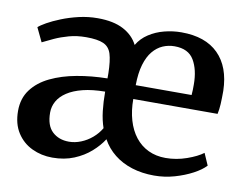

<svg xmlns="http://www.w3.org/2000/svg" viewBox="-67 -662 978 765"><g transform="rotate(10 422.0 -279.5)"><path d="M188 11Q143.5 11 105.5 -7Q67.5 -25 44.5 -60.8Q21.5 -96.5 21.5 -149Q21.5 -199.5 48.2 -235.2Q75 -271 121.2 -293.2Q167.5 -315.5 226.5 -326.2Q285.5 -337 350 -338V-359Q349 -409.5 340.5 -436.8Q332 -464 308.2 -474.5Q284.5 -485 238.5 -485Q200.5 -485 169 -476.2Q137.5 -467.5 112 -455.8Q86.5 -444 66.5 -434L39.5 -490.5Q48.5 -499 71 -511.8Q93.5 -524.5 125.2 -537.2Q157 -550 194.5 -558.8Q232 -567.5 270.5 -567.5Q334.5 -567.5 374.8 -546.2Q415 -525 433.5 -488Q450 -516 478 -534.2Q506 -552.5 540 -561.2Q574 -570 609 -570Q706 -570 758.2 -518Q810.5 -466 813 -369.5Q813 -338.5 811.8 -315.5Q810.5 -292.5 806.5 -275H465.5Q465.5 -228 476.8 -189.5Q488 -151 509.8 -123.2Q531.5 -95.5 562.5 -80.8Q593.5 -66 632.5 -66Q676 -66 717.8 -80.8Q759.5 -95.5 782.5 -113L803.5 -65Q786.5 -46.5 754.2 -29.2Q722 -12 682 -0.5Q642 11 599.5 11Q550.5 11 509.5 -2Q468.5 -15 437.8 -39.5Q407 -64 388 -98.5Q370.5 -71 342.2 -46Q314 -21 275.2 -5Q236.5 11 188 11ZM465.5 -331H691.5Q692.5 -340 692.8 -352.2Q693 -364.5 693 -373.5Q693 -433.5 670.2 -472Q647.5 -510.5 591.5 -510.5Q566.5 -510.5 544 -500.8Q521.5 -491 504 -470Q486.5 -449 476.2 -414.5Q466 -380 465.5 -331ZM242 -63Q266.5 -63 290.8 -72.8Q315 -82.5 335.5 -100Q356 -117.5 369 -140Q358.5 -170 354.2 -206.5Q350 -243 350 -284.5Q298 -284 260.2 -274.5Q222.5 -265 197.5 -248.5Q172.5 -232 160.5 -210.5Q148.5 -189 148.5 -164.5Q148.5 -112 174.8 -87.5Q201 -63 242 -63Z"/></g></svg>

Font: Merriweather SemiBold
Style: Regular
Weight: 600
Version: Version 2.100